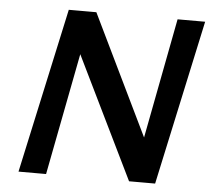

<svg xmlns="http://www.w3.org/2000/svg" viewBox="-49 -711 839 763"><g transform="rotate(5 370.5 -329.0)"><path d="M52 0 195 -658H289L162 0ZM546 0H493L213 -574L234 -658H305L569 -113ZM739 -658 597 0H503L629 -658Z"/></g></svg>

Font: Ysabeau Office
Style: Bold Italic
Weight: 700
Italic angle: -12°
Designer: Christian Thalmann (Catharsis Fonts)
Version: Version 2.001;gftools[0.9.30]; featfreeze: tnum,lnum,ss02